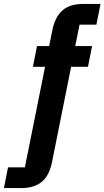

<svg xmlns="http://www.w3.org/2000/svg" viewBox="-98 -760 533 980"><path d="M265 -419 168 65Q155 134 116.5 167Q78 200 10 200H-78L-57 94H29L132 -419H70L91 -525H153L169 -605Q183 -674 221 -707Q259 -740 327 -740H415L394 -634H308L286 -525H372L351 -419Z"/></svg>

Font: IBM Plex Sans Condensed
Style: Bold Italic
Weight: 700
Width: 3
Italic angle: -11.31°
Designer: Mike Abbink, Paul van der Laan, Pieter van Rosmalen
Foundry: Bold Monday
Version: Version 3.201